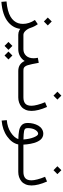

<svg xmlns="http://www.w3.org/2000/svg" viewBox="859 -1540 893 2731"><g transform="rotate(90 1305.5 -174.5)"><path d="M189.5 -407.7 245.6 -463.9 301.8 -407.7 245.6 -352.1ZM530.3 -61V12.2H435.5Q400.9 12.2 370.8 -3.2Q340.8 -18.6 320.3 -43.7Q299.8 -68.8 285.9 -95.2Q272 -121.6 263.7 -149.4L334 -169.9Q347.2 -125 376.2 -93Q405.3 -61 435.5 -61ZM224.1 -224.6 284.2 -265.6Q353 -169.4 353 -54.2Q353 72.8 255.1 155Q157.2 237.3 -33.7 252.4L-39.6 179.2Q30.3 173.8 85 158.9Q139.6 144 176 122.8Q212.4 101.6 235.8 73.2Q259.3 44.9 269.5 13.7Q279.8 -17.6 279.8 -54.2Q279.8 -141.1 224.1 -224.6Z M673.3 151.9 729.5 95.7 785.6 151.9 729.5 207.5ZM536.6 151.9 592.8 95.7 648.9 151.9 592.8 207.5ZM530.3 -61H640.1Q696.3 -61 732.4 -99.4Q768.6 -137.7 768.6 -206.5Q768.6 -234.9 761.7 -266.1L833.5 -279.3Q845.7 -211.9 851.6 -185.5Q860.8 -142.6 868.2 -119.9Q875.5 -97.2 887.2 -82.8Q898.9 -68.4 912.6 -64.7Q926.3 -61 950.7 -61H1060.5V12.2H950.7Q848.6 12.2 807.6 -78.6Q780.3 -35.2 736.1 -11.5Q691.9 12.2 640.1 12.2H530.3Q515.1 12.2 504.4 1.5Q493.7 -9.3 493.7 -24.4Q493.7 -39.6 504.4 -50.3Q515.1 -61 530.3 -61Z M1244.1 -544.4 1300.3 -600.6 1356.4 -544.4 1300.3 -488.8ZM1060.5 -61H1325.2Q1382.8 -61 1413.6 -87.6Q1444.3 -114.3 1444.3 -176.3Q1444.3 -209 1430.9 -261Q1417.5 -313 1394 -369.1L1461.4 -397Q1517.6 -268.1 1517.6 -176.3Q1517.6 -128.9 1501.7 -92Q1485.8 -55.2 1458.7 -33Q1431.6 -10.7 1397.7 0.7Q1363.8 12.2 1325.2 12.2H1060.5Q1045.4 12.2 1034.7 1.5Q1023.9 -9.3 1023.9 -24.4Q1023.9 -39.6 1034.7 -50.3Q1045.4 -61 1060.5 -61Z M1923.8 -61.5Q1918 -147 1893.1 -208.7Q1868.2 -270.5 1842.8 -270.5Q1813 -270.5 1787.6 -230Q1762.2 -189.5 1762.2 -122.6Q1762.2 -106.9 1765.1 -98.1Q1768.1 -89.4 1776.9 -81.8Q1785.6 -74.2 1804.2 -70.6Q1822.8 -66.9 1850.8 -64.7Q1878.9 -62.5 1923.8 -61.5ZM2121.1 -61V12.2H1994.6Q1976.1 102.5 1881.3 170.2Q1786.6 237.8 1654.8 248.5L1648.9 175.3Q1750.5 167 1824.2 118.7Q1897.9 70.3 1918.9 11.2Q1882.3 10.3 1855.5 8.1Q1828.6 5.9 1800.5 0.7Q1772.5 -4.4 1753.7 -13.7Q1734.9 -22.9 1719.5 -37.1Q1704.1 -51.3 1696.5 -72.8Q1689 -94.2 1689 -122.6Q1689 -162.6 1698.5 -201.2Q1708 -239.7 1726.3 -272Q1744.6 -304.2 1774.9 -324Q1805.2 -343.8 1842.8 -343.8Q1868.2 -343.8 1889.6 -333.3Q1911.1 -322.8 1926 -305.7Q1940.9 -288.6 1953.1 -264.2Q1965.3 -239.7 1972.7 -215.1Q1980 -190.4 1985.4 -161.1Q1990.7 -131.8 1993.2 -108.9Q1995.6 -85.9 1997.1 -61Z M2304.7 -544.4 2360.8 -600.6 2417 -544.4 2360.8 -488.8ZM2121.1 -61H2385.7Q2443.4 -61 2474.1 -87.6Q2504.9 -114.3 2504.9 -176.3Q2504.9 -209 2491.5 -261Q2478 -313 2454.6 -369.1L2522 -397Q2578.1 -268.1 2578.1 -176.3Q2578.1 -128.9 2562.3 -92Q2546.4 -55.2 2519.3 -33Q2492.2 -10.7 2458.3 0.7Q2424.3 12.2 2385.7 12.2H2121.1Q2106 12.2 2095.2 1.5Q2084.5 -9.3 2084.5 -24.4Q2084.5 -39.6 2095.2 -50.3Q2106 -61 2121.1 -61Z"/></g></svg>

Font: AzarMehrMonospaced
Style: SerifBold
Weight: 1
Designer: Amin Abedi
Version: Version 1.00